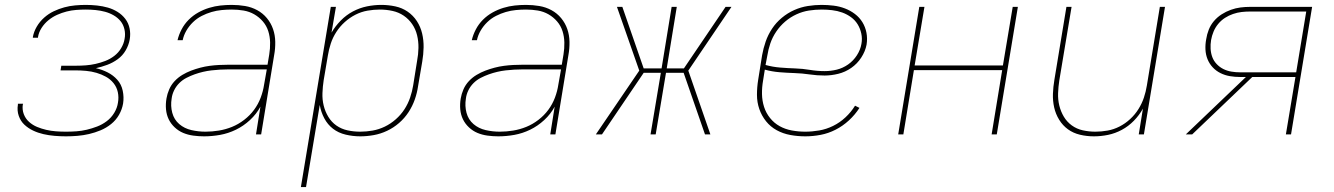

<svg xmlns="http://www.w3.org/2000/svg" viewBox="-20 -548 5440 783"><path d="M249 8Q226 8 202.5 6Q179 4 157 -1Q135 -6 115 -15.5Q95 -25 79.5 -39.5Q64 -54 56.5 -75.5Q49 -97 53 -121Q53 -122 53 -123Q53 -124 53 -125H74Q74 -124 74 -123Q74 -122 73 -122Q70 -101 77 -82.5Q84 -64 98.5 -51Q113 -38 131 -30.5Q149 -23 168.5 -18.5Q188 -14 208 -12.5Q228 -11 249 -11Q270 -11 291.5 -12.5Q313 -14 334 -19Q355 -24 376 -32Q397 -40 415.5 -54Q434 -68 446 -88Q458 -108 461 -129Q465 -151 460.5 -172Q456 -193 443 -209Q430 -225 412 -235Q394 -245 373.5 -251Q353 -257 331 -259Q309 -261 287 -261H227L230 -280H290Q310 -280 330 -281.5Q350 -283 370 -287.5Q390 -292 409.5 -299.5Q429 -307 446 -320Q463 -333 474 -351.5Q485 -370 488 -389Q492 -409 487.5 -428.5Q483 -448 471.5 -462Q460 -476 443.5 -485.5Q427 -495 408.5 -500Q390 -505 370 -507Q350 -509 330 -509Q311 -509 291 -507.5Q271 -506 251.5 -501Q232 -496 213 -487.5Q194 -479 177.5 -465.5Q161 -452 149.5 -434Q138 -416 135 -397Q135 -396 135 -395.5Q135 -395 135 -394H114Q114 -395 114 -396Q114 -397 114 -397Q118 -419 130 -439.5Q142 -460 160 -476Q178 -492 199 -502Q220 -512 242 -518Q264 -524 286.5 -526Q309 -528 330 -528Q353 -528 376 -525.5Q399 -523 420 -517Q441 -511 459.5 -499.5Q478 -488 491 -471Q504 -454 508.5 -432Q513 -410 509 -387Q505 -364 492.5 -342.5Q480 -321 460 -306.5Q440 -292 417 -283.5Q394 -275 371 -270Q397 -264 419.5 -252.5Q442 -241 458.5 -222.5Q475 -204 480.5 -178Q486 -152 482 -126Q478 -102 465.5 -80Q453 -58 433 -42Q413 -26 390 -16.5Q367 -7 343.5 -1.5Q320 4 296 6Q272 8 249 8Z M812 8Q790 8 768 5Q746 2 727 -6Q708 -14 692.5 -28.5Q677 -43 668 -61.5Q659 -80 657 -102Q655 -124 659 -147Q662 -165 670 -183.5Q678 -202 692 -217Q706 -232 723.5 -242.5Q741 -253 759.5 -260Q778 -267 797 -272Q816 -277 835 -279.5Q854 -282 873 -283Q892 -284 911 -284H1071L1078 -326Q1082 -350 1081.5 -374.5Q1081 -399 1074 -421Q1067 -443 1052 -460.5Q1037 -478 1017 -489.5Q997 -501 973.5 -505Q950 -509 925 -509Q905 -509 884 -507Q863 -505 842.5 -499Q822 -493 802.5 -483Q783 -473 767 -457.5Q751 -442 740 -423Q729 -404 725 -384H704Q709 -406 720.5 -428Q732 -450 749.5 -467.5Q767 -485 788.5 -497Q810 -509 833 -516Q856 -523 879 -525.5Q902 -528 925 -528Q953 -528 979.5 -523.5Q1006 -519 1029 -506.5Q1052 -494 1068.5 -474Q1085 -454 1093.5 -429.5Q1102 -405 1102.5 -377.5Q1103 -350 1098 -323L1045 0H1024L1042 -113Q1026 -83 999.5 -58.5Q973 -34 942 -19Q911 -4 878 2Q845 8 812 8ZM818 -11Q845 -11 872.5 -15.5Q900 -20 926 -30.5Q952 -41 975.5 -59Q999 -77 1016 -100Q1033 -123 1043 -149.5Q1053 -176 1057 -203L1068 -265H911Q894 -265 877 -264Q860 -263 842.5 -261Q825 -259 808 -255Q791 -251 774 -245Q757 -239 740.5 -230.5Q724 -222 711 -209Q698 -196 690 -179.5Q682 -163 680 -146Q675 -116 682.5 -88Q690 -60 711 -42Q732 -24 760.5 -17.5Q789 -11 818 -11Z M1207 215 1329 -520H1350L1332 -415Q1347 -441 1369.5 -464Q1392 -487 1419.5 -501.5Q1447 -516 1476.5 -522Q1506 -528 1535 -528Q1564 -528 1592 -522Q1620 -516 1642.5 -500.5Q1665 -485 1680 -462Q1695 -439 1701.5 -411.5Q1708 -384 1707.5 -355Q1707 -326 1702 -297L1685 -197Q1681 -169 1671.5 -142Q1662 -115 1646 -90.5Q1630 -66 1607.5 -46.5Q1585 -27 1558.5 -14.5Q1532 -2 1504 3Q1476 8 1449 8Q1419 8 1389.5 1Q1360 -6 1338 -23Q1316 -40 1302.5 -65.5Q1289 -91 1284 -120L1228 215ZM1449 -11Q1474 -11 1499.5 -15.5Q1525 -20 1549 -31.5Q1573 -43 1594 -61.5Q1615 -80 1629.5 -102.5Q1644 -125 1652.5 -150Q1661 -175 1665 -200L1681 -300Q1686 -326 1686.5 -352.5Q1687 -379 1681 -404Q1675 -429 1661 -449.5Q1647 -470 1626.5 -484Q1606 -498 1580.5 -503.5Q1555 -509 1529 -509Q1504 -509 1478.5 -504.5Q1453 -500 1429.5 -488Q1406 -476 1386 -458Q1366 -440 1351.5 -417.5Q1337 -395 1329 -370.5Q1321 -346 1317 -321L1300 -221Q1296 -195 1295 -168.5Q1294 -142 1300 -117.5Q1306 -93 1319 -71.5Q1332 -50 1352 -36Q1372 -22 1397 -16.5Q1422 -11 1449 -11Z M2012 8Q1990 8 1968 5Q1946 2 1927 -6Q1908 -14 1892.5 -28.5Q1877 -43 1868 -61.5Q1859 -80 1857 -102Q1855 -124 1859 -147Q1862 -165 1870 -183.5Q1878 -202 1892 -217Q1906 -232 1923.5 -242.5Q1941 -253 1959.5 -260Q1978 -267 1997 -272Q2016 -277 2035 -279.5Q2054 -282 2073 -283Q2092 -284 2111 -284H2271L2278 -326Q2282 -350 2281.5 -374.5Q2281 -399 2274 -421Q2267 -443 2252 -460.5Q2237 -478 2217 -489.5Q2197 -501 2173.5 -505Q2150 -509 2125 -509Q2105 -509 2084 -507Q2063 -505 2042.5 -499Q2022 -493 2002.5 -483Q1983 -473 1967 -457.5Q1951 -442 1940 -423Q1929 -404 1925 -384H1904Q1909 -406 1920.5 -428Q1932 -450 1949.5 -467.5Q1967 -485 1988.5 -497Q2010 -509 2033 -516Q2056 -523 2079 -525.5Q2102 -528 2125 -528Q2153 -528 2179.5 -523.5Q2206 -519 2229 -506.5Q2252 -494 2268.5 -474Q2285 -454 2293.5 -429.5Q2302 -405 2302.5 -377.5Q2303 -350 2298 -323L2245 0H2224L2242 -113Q2226 -83 2199.5 -58.5Q2173 -34 2142 -19Q2111 -4 2078 2Q2045 8 2012 8ZM2018 -11Q2045 -11 2072.5 -15.5Q2100 -20 2126 -30.5Q2152 -41 2175.5 -59Q2199 -77 2216 -100Q2233 -123 2243 -149.5Q2253 -176 2257 -203L2268 -265H2111Q2094 -265 2077 -264Q2060 -263 2042.5 -261Q2025 -259 2008 -255Q1991 -251 1974 -245Q1957 -239 1940.5 -230.5Q1924 -222 1911 -209Q1898 -196 1890 -179.5Q1882 -163 1880 -146Q1875 -116 1882.5 -88Q1890 -60 1911 -42Q1932 -24 1960.5 -17.5Q1989 -11 2018 -11Z M2410 0 2587 -260 2496 -520H2518L2605 -269H2678L2719 -520H2740L2699 -269H2769L2939 -520H2963L2787 -260L2877 0H2855L2768 -251H2696L2654 0H2633L2675 -251H2605L2435 0Z M3264 8Q3233 8 3203 2.5Q3173 -3 3147.5 -17Q3122 -31 3104 -53.5Q3086 -76 3076.5 -103.5Q3067 -131 3067 -161.5Q3067 -192 3072 -223L3088 -323Q3093 -351 3102.5 -378.5Q3112 -406 3128.5 -431Q3145 -456 3168.5 -475.5Q3192 -495 3219 -507Q3246 -519 3274.5 -523.5Q3303 -528 3330 -528Q3355 -528 3379.5 -525Q3404 -522 3426 -513.5Q3448 -505 3466.5 -491Q3485 -477 3497 -457.5Q3509 -438 3513.5 -414.5Q3518 -391 3514 -366Q3509 -339 3492.5 -313.5Q3476 -288 3451.5 -271Q3427 -254 3398.5 -247Q3370 -240 3343 -240Q3312 -240 3281.5 -244.5Q3251 -249 3220 -250Q3189 -251 3158.5 -253.5Q3128 -256 3099 -264L3092 -220Q3087 -192 3087.5 -164.5Q3088 -137 3096 -112Q3104 -87 3120.5 -66.5Q3137 -46 3159.5 -33.5Q3182 -21 3209 -16Q3236 -11 3264 -11Q3292 -11 3321 -16Q3350 -21 3377.5 -34.5Q3405 -48 3428 -69.5Q3451 -91 3467 -117L3485 -108Q3467 -80 3442 -57Q3417 -34 3387.5 -19Q3358 -4 3326.5 2Q3295 8 3264 8ZM3343 -258Q3368 -258 3392.5 -264Q3417 -270 3438.5 -285Q3460 -300 3474.5 -322.5Q3489 -345 3493 -369Q3497 -390 3492.5 -411Q3488 -432 3477.5 -449Q3467 -466 3450.5 -478Q3434 -490 3414.5 -497Q3395 -504 3373.5 -506.5Q3352 -509 3331 -509Q3305 -509 3279 -505Q3253 -501 3228 -489.5Q3203 -478 3182 -460Q3161 -442 3145.5 -419Q3130 -396 3121.5 -371Q3113 -346 3109 -320L3102 -283Q3131 -275 3161.5 -272.5Q3192 -270 3222.5 -269Q3253 -268 3283 -263Q3313 -258 3343 -258Z M3643 0 3729 -520H3750L3710 -281H4070L4110 -520H4131L4045 0H4024L4067 -262H3707L3664 0Z M4441 8Q4412 8 4384.5 1.5Q4357 -5 4335.5 -20.5Q4314 -36 4299.5 -59.5Q4285 -83 4279 -110Q4273 -137 4274 -165.5Q4275 -194 4280 -223L4329 -520H4350L4300 -220Q4296 -194 4295 -168Q4294 -142 4300 -117.5Q4306 -93 4318.5 -72Q4331 -51 4351 -36.5Q4371 -22 4396 -16.5Q4421 -11 4447 -11Q4472 -11 4497 -15.5Q4522 -20 4545.5 -32Q4569 -44 4589 -62.5Q4609 -81 4623 -103.5Q4637 -126 4645 -150Q4653 -174 4657 -199L4710 -520H4731L4645 0H4624L4641 -105Q4626 -78 4604 -55.5Q4582 -33 4555 -18.5Q4528 -4 4499 2Q4470 8 4441 8Z M4816 0 5061 -234H5038Q5016 -234 4995.5 -237.5Q4975 -241 4957 -250Q4939 -259 4925.5 -273.5Q4912 -288 4904.5 -306.5Q4897 -325 4896 -346Q4895 -367 4899 -388Q4902 -408 4909.5 -427Q4917 -446 4930.5 -462Q4944 -478 4962 -489.5Q4980 -501 4999.5 -508Q5019 -515 5038.5 -517.5Q5058 -520 5078 -520H5331L5245 0H5224L5263 -234H5087L4842 0ZM5038 -253H5266L5307 -501H5078Q5060 -501 5043 -499Q5026 -497 5008.5 -491Q4991 -485 4975.5 -475Q4960 -465 4948 -450.5Q4936 -436 4929 -419Q4922 -402 4919 -385Q4916 -367 4917 -349Q4918 -331 4924 -315Q4930 -299 4942 -286.5Q4954 -274 4969 -266.5Q4984 -259 5001.5 -256Q5019 -253 5038 -253Z"/></svg>

Font: Iosevka SS04 Thin Extended
Style: Italic
Weight: 100
Width: 7
Italic angle: -9°
Monospace: yes
Designer: Belleve Invis
Foundry: Belleve Invis
Version: Version 19.0.0; ttfautohint (v1.8.4)